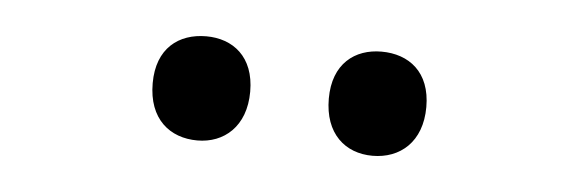

<svg xmlns="http://www.w3.org/2000/svg" viewBox="-25 -779 609 202"><g transform="rotate(5 279.0 -678.0)"><path d="M135 -679C135 -641 158 -623 187 -623C215 -623 238 -642 238 -679C238 -716 215 -733 187 -733C158 -733 135 -716 135 -679ZM321 -679C321 -642 343 -623 372 -623C401 -623 424 -642 424 -679C424 -716 401 -733 372 -733C344 -733 321 -716 321 -679Z"/></g></svg>

Font: Noto Sans Devanagari SemiCondensed Medium
Style: Regular
Weight: 500
Width: 4
Designer: Jelle Bosma - Monotype Design Team
Foundry: Monotype Imaging Inc.
Version: Version 2.004